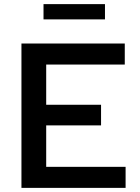

<svg xmlns="http://www.w3.org/2000/svg" viewBox="-20 -911 681 931"><path d="M84 0V-700H585V-598H204V-403H470V-303H204V-102H589V0ZM191 -817V-891H489V-817Z"/></svg>

Font: Red Hat Text Medium
Style: Regular
Weight: 500
Designer: Pentagram, MCKL
Foundry: Pentagram, MCKL
Version: Version 1.023